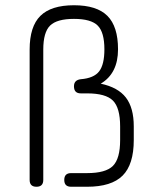

<svg xmlns="http://www.w3.org/2000/svg" viewBox="-20 -713 574 732"><path d="M93 -27V-524Q93 -612 134 -652.5Q175 -693 262 -693Q349 -693 389.5 -652.5Q430 -612 430 -525Q430 -433 364 -394Q430 -380 460 -341Q490 -302 490 -231V-179Q490 -86 447.5 -43.5Q405 -1 312 -1H251Q225 -1 225 -27Q225 -53 251 -53H312Q383 -53 410.5 -80.5Q438 -108 438 -179V-231Q438 -302 410.5 -329.5Q383 -357 312 -357H288Q262 -357 262 -384Q262 -408 288 -411Q338 -415 358 -441Q378 -467 378 -525Q378 -590 352.5 -615.5Q327 -641 262 -641Q197 -641 171 -615.5Q145 -590 145 -524V-27Q145 -1 119 -1Q93 -1 93 -27Z"/></svg>

Font: Jura
Style: Regular
Weight: 400
Designer: Daniel Johnson, Alexei Vanyashin
Foundry: Daniel Johnson
Version: Version 5.103